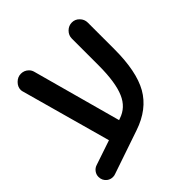

<svg xmlns="http://www.w3.org/2000/svg" viewBox="-181 -720 921 921"><g transform="rotate(-45 279.5 -259.0)"><path d="M501 -536.1V-355.5Q501 -205.6 455.1 -124Q408.2 -41.5 300.8 -5.4L80.6 69.8Q72.8 73.2 62.5 73.2Q46.9 73.2 33.7 64Q13.7 48.8 13.7 23.4Q13.7 7.8 23.2 -5.1Q32.7 -18.1 47.9 -22.9L173.8 -65.4L45.9 -526.9L44.9 -534.7V-535.2Q44.9 -556.2 61.8 -573Q78.6 -589.8 100.6 -589.8Q123.5 -589.8 139.6 -573.7Q149.4 -564 152.8 -550.3L276.4 -99.1L284.2 -102.1Q341.3 -120.6 366.2 -178.7Q392.6 -239.3 392.6 -355.5V-536.1Q392.6 -558.1 408.9 -574.5Q425.3 -590.8 447.5 -590.8Q469.7 -590.8 485.4 -574.2Q501 -558.1 501 -536.1Z"/></g></svg>

Font: YuPearl-SemiBold
Style: SemiBold
Weight: 600
Designer: Max Yao
Foundry: Max-Everyday
Version: Version 1.011; ttfautohint (v1.8.3)